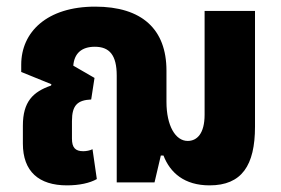

<svg xmlns="http://www.w3.org/2000/svg" viewBox="-20 -550 847 579"><path d="M182 9C219 9 251 2 272 -10L259 -100C251 -96 240 -94 231 -94C207 -94 197 -105 197 -132V-185C197 -233 214 -248 255 -250L265 -315L201 -352C204 -389 226 -409 266 -409C310 -409 332 -384 332 -322V0H446L465 -81H473C493 -29 536 9 612 9C709 9 749 -51 749 -168V-517H597V-204C597 -147 574 -125 546 -125C509 -125 482 -171 482 -243V-337C482 -462 408 -530 267 -530C121 -530 44 -453 44 -355V-333L135 -296L134 -292C79 -273 49 -243 49 -171V-117C49 -33 97 9 182 9Z"/></svg>

Font: Noto Sans Thai UI Cond ExtBd
Style: Regular
Weight: 800
Width: 3
Designer: Monotype Design Team
Foundry: Monotype Imaging Inc.
Version: Version 2.000